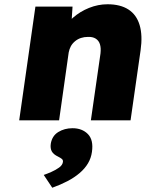

<svg xmlns="http://www.w3.org/2000/svg" viewBox="-20 -564 693 900"><path d="M70 0 146 -533H320L313 -425L273 -413Q288 -451 321.5 -480.5Q355 -510 397.5 -527Q440 -544 484 -544Q544 -544 582 -519.5Q620 -495 634.5 -446.5Q649 -398 639 -328L592 0H406L451 -313Q454 -339 448.5 -356.5Q443 -374 428.5 -383Q414 -392 392 -391Q375 -391 359.5 -386Q344 -381 331.5 -370.5Q319 -360 312 -347Q305 -334 302 -318L257 0H164Q130 0 106.5 0Q83 0 70 0ZM225 316 185 256Q200 251 220.5 242Q241 233 257 221.5Q273 210 275 195Q276 186 270 181Q264 176 252 170Q231 160 223 146Q215 132 218 110Q224 73 253 55Q282 37 320 37Q365 37 392 64.5Q419 92 411 148Q407 177 392.5 201.5Q378 226 353.5 247Q329 268 296.5 285Q264 302 225 316Z"/></svg>

Font: Lexend ExtBd
Style: Italic
Weight: 800
Italic angle: -8.13011°
Designer: Bonnie Shaver-Troup, Thomas Jockin
Foundry: Lexend
Version: Version 1.007